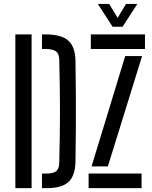

<svg xmlns="http://www.w3.org/2000/svg" viewBox="-20 -979 792 999"><path d="M59.9 0V-800H144.4V0ZM198.4 0V-76H222.1Q258 -76 272.9 -88.9Q287.8 -101.8 288.3 -131.6Q290.2 -206.9 291.1 -272.4Q292.1 -338 292.1 -400.3Q292.1 -462.6 291.1 -528.2Q290.2 -593.8 288.3 -669Q287.8 -698.7 271.9 -711.4Q256 -724 216.9 -724H198.4V-800H216.9Q299.2 -800 335.4 -767.8Q371.5 -735.5 372.7 -661.8Q374.2 -568.4 374.7 -484.3Q375.2 -400.1 374.7 -316.1Q374.2 -232.2 372.7 -138.8Q371.5 -64.6 336.4 -32.3Q301.2 0 222.1 0ZM441 0V-76H716.5V0ZM452.6 -724V-800H734.3V-724ZM456.4 -113.2 631.4 -687.2H719.3L541.3 -113.2ZM565.7 -840 488.8 -958.7H548L592.1 -885.9L635.9 -958.7H694.7L617.8 -840Z"/></svg>

Font: Big Shoulders Stencil Text SC Thin
Style: Regular
Weight: 100
Designer: Patric King
Foundry: XO Type Co
Version: Version 2.001